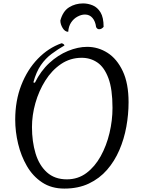

<svg xmlns="http://www.w3.org/2000/svg" viewBox="-20 -1078 841 1123"><path d="M356 25Q281 25 226.5 -11Q172 -47 137.5 -106.5Q103 -166 86 -237Q69 -308 69 -378Q69 -489 104.5 -580Q140 -671 201.5 -734.5Q263 -798 340 -825Q346 -824 351 -820.5Q356 -817 357 -812Q317 -789 281.5 -762.5Q246 -736 219 -697Q192 -658 175 -596L184 -594Q218 -663 268.5 -709.5Q319 -756 377.5 -780Q436 -804 490 -804Q554 -804 609 -769Q664 -734 698 -662Q732 -590 732 -480Q732 -409 719 -337Q706 -265 678 -200Q650 -135 606 -84.5Q562 -34 500 -4.5Q438 25 356 25ZM371 -29Q436 -29 485.5 -66Q535 -103 569 -164.5Q603 -226 620.5 -300Q638 -374 638 -447Q638 -557 614 -621Q590 -685 549.5 -712.5Q509 -740 458 -740Q391 -740 337 -703.5Q283 -667 245 -606.5Q207 -546 187 -475Q167 -404 167 -335Q167 -250 188 -180.5Q209 -111 254.5 -70Q300 -29 371 -29ZM586 -921Q581 -915 574.5 -911Q568 -907 560 -907Q548 -907 542 -920Q538 -953 521 -973Q504 -993 477 -993Q456 -993 433.5 -981Q411 -969 396 -946.5Q381 -924 379 -892Q360 -892 346.5 -914Q333 -936 333 -958Q348 -1013 384.5 -1035.5Q421 -1058 466 -1058Q495 -1058 522.5 -1046.5Q550 -1035 568 -1005.5Q586 -976 586 -921Z"/></svg>

Font: Merienda Light
Style: Regular
Weight: 300
Designer: Eduardo Rodriguez Tunni
Foundry: Eduardo Rodriguez Tunni
Version: Version 2.001; ttfautohint (v1.8.4.7-5d5b)